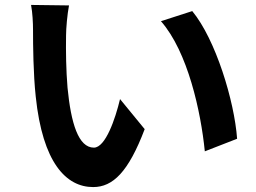

<svg xmlns="http://www.w3.org/2000/svg" viewBox="-20 -737 1040 779"><path d="M260 -715 106 -717C112 -686 114 -643 114 -615C114 -554 115 -437 125 -345C153 -77 248 22 358 22C438 22 501 -39 567 -213L467 -335C448 -255 408 -138 361 -138C298 -138 268 -237 254 -381C248 -453 247 -528 248 -593C248 -621 253 -679 260 -715ZM760 -692 633 -651C742 -527 795 -284 811 -123L942 -174C931 -327 855 -577 760 -692Z"/></svg>

Font: Source Han Sans JP
Style: Bold
Weight: 700
Designer: Ryoko NISHIZUKA 西塚涼子 (kana, bopomofo & ideographs); Paul D. Hunt (Latin, Greek & Cyrillic); Sandoll Communications 산돌커뮤니
Foundry: Adobe
Version: Version 2.002;hotconv 1.0.116;makeotfexe 2.5.65601